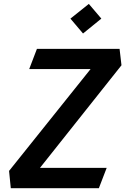

<svg xmlns="http://www.w3.org/2000/svg" viewBox="-20 -986 660 1006"><path d="M36.5 0H498L539 -106.5H189.5L616.5 -644L606.5 -730H173.5L133 -624H454.5L27.5 -90.5ZM349 -888.5 415 -810.5 511 -888.5 445.5 -965.5Z"/></svg>

Font: Monaspace Krypton SemiBold
Style: Italic
Weight: 600
Italic angle: -11°
Designer: Riley Cran & the Lettermatic Team
Foundry: Lettermatic
Version: Version 1.101 (Monaspace Krypton)